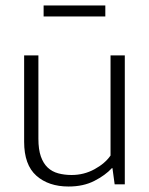

<svg xmlns="http://www.w3.org/2000/svg" viewBox="-20 -672 543 700"><path d="M383 -470H435V0H398L390 -59H388Q364 -33 324 -12.5Q284 8 230 8Q157 8 112.5 -31.5Q68 -71 68 -155V-470H120V-166Q120 -127 129 -101.5Q138 -76 154 -61Q170 -46 192.5 -40Q215 -34 241 -34Q286 -34 324.5 -55Q363 -76 383 -105ZM364 -652V-612H139V-652Z"/></svg>

Font: Mukta Vaani ExtraLight
Style: Regular
Weight: 275
Designer: Noopur Datye, Girish Dalvi, Yashodeep Gholap, Pallavi Karambelkar
Foundry: Ek Type
Version: Version 2.538;PS 1.000;hotconv 16.6.51;makeotf.lib2.5.65220;